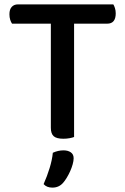

<svg xmlns="http://www.w3.org/2000/svg" viewBox="-20 -627 572 876"><path d="M318 -519V-2Q311 1 297.5 3.5Q284 6 269 6Q238 6 225 -5.5Q212 -17 212 -44V-519H35Q30 -526 26.5 -537Q23 -548 23 -562Q23 -584 33.5 -595.5Q44 -607 62 -607H497Q501 -601 504.5 -590Q508 -579 508 -566Q508 -519 469 -519ZM268 207Q249 229 219 229Q193 229 179 213Q195 177 206.5 139.5Q218 102 221 70Q245 59 270 59Q290 59 303 68Q316 77 316 95Q316 107 311.5 123Q307 139 300 154.5Q293 170 284.5 184Q276 198 268 207Z"/></svg>

Font: Baloo Paaji 2 Medium
Style: Regular
Weight: 500
Designer: Shuchita Grover, Noopur Datye and Ek Type
Foundry: Ek Type
Version: Version 1.640;hotconv 1.0.111;makeotfexe 2.5.65597; ttfautoh